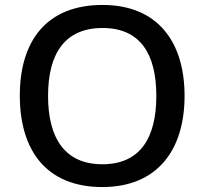

<svg xmlns="http://www.w3.org/2000/svg" viewBox="-20 -745 825 775"><path d="M725 -358C725 -580 613 -725 394 -725C167 -725 60 -579 60 -359C60 -138 167 10 393 10C613 10 725 -137 725 -358ZM174 -358C174 -529 242 -632 394 -632C545 -632 611 -529 611 -358C611 -187 545 -82 393 -82C242 -82 174 -187 174 -358Z"/></svg>

Font: Noto Sans Hanifi Rohingya Medium
Style: Regular
Weight: 500
Designer: Monotype Design Team and DaltonMaag
Foundry: Google LLC
Version: Version 2.102